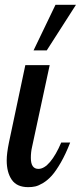

<svg xmlns="http://www.w3.org/2000/svg" viewBox="-20 -770 335 796"><path d="M85 -500H186L112.8 -160.2Q107.9 -139.6 107.9 -115.2Q107.9 -69.8 139.2 -69.8Q163.1 -69.8 187.5 -98.6Q211.9 -127.4 233.9 -179.2H271Q252.4 -131.3 232.2 -96.2Q211.9 -61 194.6 -41.7Q177.2 -22.5 158.4 -11.2Q139.6 0 126.2 2.9Q112.8 5.9 97.2 5.9Q49.8 5.9 28.8 -24.7Q7.8 -55.2 7.8 -105Q7.8 -133.8 17.1 -179.2ZM119.1 -561 210 -750H294.9L173.8 -561Z"/></svg>

Font: Lobster Two
Style: Italic
Weight: 400
Designer: Pablo Impallari
Foundry: Pablo Impallari. www.impallari.com
Version: Version 1.006